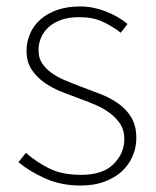

<svg xmlns="http://www.w3.org/2000/svg" viewBox="-20 -560 481 593"><path d="M229 13Q271 13 303 1Q335 -11 356.5 -31Q378 -51 389.5 -77.5Q401 -104 401 -133Q401 -172 385.5 -197.5Q370 -223 345 -240.5Q320 -258 289 -270Q258 -282 226 -294Q202 -303 179.5 -312.5Q157 -322 139 -335Q121 -348 110 -364.5Q99 -381 99 -405Q99 -425 106.5 -443Q114 -461 129.5 -475.5Q145 -490 168.5 -498.5Q192 -507 225 -507Q267 -507 297 -493Q327 -479 353 -459L374 -486Q345 -510 306 -525Q267 -540 228 -540Q187 -540 156 -529Q125 -518 104 -499Q83 -480 72.5 -455Q62 -430 62 -403Q62 -369 77.5 -345.5Q93 -322 117 -305Q141 -288 171.5 -276Q202 -264 232 -253Q255 -245 278.5 -234.5Q302 -224 321 -209.5Q340 -195 352 -176Q364 -157 364 -131Q364 -86 330.5 -53Q297 -20 231 -20Q172 -20 132.5 -39.5Q93 -59 60 -88L37 -59Q72 -30 120.5 -8.5Q169 13 229 13Z"/></svg>

Font: Spoqa Han Sans Neo Thin
Style: Regular
Weight: 100
Designer: [Spoqa Han Sans Neo] Dong-huui Kim  Younghwa Kang  Yujin Lee  [Noto Sans] Ryoko NISHIZUKA  (kana & ideographs); Paul D. 
Foundry: Spoqa (http://www.spoqa-han-sans.com)
Version: Version 1.100;hotconv 1.0.109;makeotfexe 2.5.65596